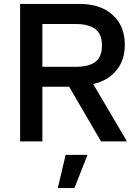

<svg xmlns="http://www.w3.org/2000/svg" viewBox="-20 -724 701 983"><path d="M630 0H497L334 -280H197V0H83V-704H386Q495 -704 557 -647.5Q619 -591 619 -495Q619 -415 575 -362.5Q531 -310 457 -294ZM197 -601V-382H370Q435 -382 468.5 -407.5Q502 -433 502 -492Q502 -550 467.5 -575.5Q433 -601 370 -601ZM361 239H276L316 69H428Z"/></svg>

Font: CBA Beacon Sans Bold
Style: Regular
Weight: 700
Designer: Wei Huang
Foundry: Wei Huang
Version: Version 1.002